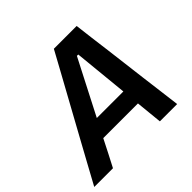

<svg xmlns="http://www.w3.org/2000/svg" viewBox="-200 -898 1084 1084"><g transform="rotate(-45 342.0 -356.5)"><path d="M-28.5 0Q3 -58 38 -122Q73 -185.5 104.5 -243.5L238.5 -487.5Q273 -550.5 302.5 -604Q331.5 -657.5 362 -713H544Q550.5 -658.5 557.2 -605.5Q564 -552.5 572.5 -487L603 -240.5Q610.5 -182.5 618.5 -119.5Q626.5 -56.5 633.5 0H495.5Q491.5 -38.5 487.5 -79L479.5 -159H202.5Q182.5 -119 161.8 -78.8Q141 -38.5 121 0ZM425.5 -592.5 257 -265H469L436.5 -592.5Z"/></g></svg>

Font: Heraclito SemiBold
Style: Italic
Weight: 600
Italic angle: -12°
Designer: Kostas Bartsokas (font) & Cristiano Sobral (main changes)
Foundry: Kostas Bartsokas (font) & Cristiano Sobral (main changes)
Version: Version 1.00;July 8, 2020;FontCreator 13.0.0.2655 64-bit